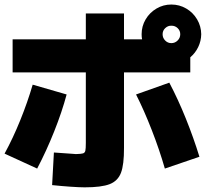

<svg xmlns="http://www.w3.org/2000/svg" viewBox="-20 -802 904 840"><path d="M208 7.8 215.8 -134.8Q262.7 -130.9 299.8 -128.9Q304.7 -127.9 311.5 -127.9Q335 -128.4 343 -130.9Q351.1 -133.3 353.3 -142.1Q355.5 -150.9 355.5 -176.8V-485.4H35.2V-629.9H355.5V-743.2H522.5V-629.9H601.6Q599.6 -639.6 599.6 -652.3Q599.6 -687.5 617.2 -717.3Q634.8 -747.1 664.6 -764.6Q694.3 -782.2 729.5 -782.2Q765.1 -782.2 794.9 -764.6Q824.7 -747.1 842.3 -717.3Q859.9 -687.5 860.4 -652.3Q859.9 -622.6 847.2 -596.2Q834.5 -569.8 812.5 -551.3V-485.4H522.5V-155.3Q522.9 -82 509.3 -46.1Q495.6 -10.3 459.7 3.7Q423.8 17.6 350.6 17.6Q328.6 17.6 289.1 14.9Q249.5 12.2 208 7.8ZM123 -431.6 271.5 -388.7Q251 -312 217 -226.8Q183.1 -141.6 142.6 -64.5L0 -129.9Q37.1 -197.8 68.8 -276.4Q100.6 -355 123 -431.6ZM575.2 -388.7 720.7 -440.4Q759.3 -367.2 793.2 -283Q827.1 -198.7 852.5 -116.2L701.2 -64.5Q677.7 -146.5 643.8 -233.4Q609.9 -320.3 575.2 -388.7ZM768.6 -652.3Q768.6 -668 757.1 -679Q745.6 -689.9 729.5 -689.5Q714.4 -689.9 702.9 -679Q691.4 -668 691.4 -652.3Q691.4 -636.2 702.6 -624.8Q713.9 -613.3 729.5 -613.3Q745.6 -613.3 757.1 -624.8Q768.6 -636.2 768.6 -652.3Z"/></svg>

Font: Pretendard GOV Black
Style: Regular
Weight: 900
Designer: Base glyphs from Inter by Rasmus Andersson; Hangeul glyphs from Noto Sans CJK(Source Han Sans) by Jang Soo-young and Kan
Foundry: Kil Hyung-jin
Version: Version 1.309